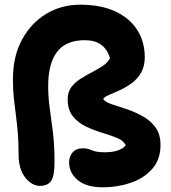

<svg xmlns="http://www.w3.org/2000/svg" viewBox="-20 -780 727 817"><path d="M417 17Q348 17 311 -13.5Q274 -44 274 -90Q274 -114 289 -131.5Q304 -149 333 -149Q353 -149 371.5 -140.5Q390 -132 426 -132Q489 -132 515 -161Q507 -181 479.5 -192.5Q452 -204 416.5 -214.5Q381 -225 347 -241Q313 -257 290.5 -284.5Q268 -312 268 -358Q268 -388 283 -408.5Q298 -429 321.5 -444Q345 -459 370 -472Q395 -485 416.5 -499Q438 -513 448 -532Q426 -609 341 -609Q261 -609 223 -559.5Q185 -510 185 -413Q185 -367 191.5 -320.5Q198 -274 205 -218.5Q212 -163 212 -89Q212 -30 197 -9.5Q182 11 150 11Q116 11 87.5 -24.5Q59 -60 59 -125Q59 -179 55.5 -218Q52 -257 47.5 -291Q43 -325 39 -360.5Q35 -396 35 -443Q35 -540 73.5 -611Q112 -682 176.5 -721Q241 -760 321 -760Q409 -760 470.5 -731.5Q532 -703 564 -652.5Q596 -602 596 -537Q596 -498 580.5 -471Q565 -444 540.5 -426Q516 -408 490.5 -396.5Q465 -385 445 -376.5Q425 -368 419 -359Q427 -346 454 -337Q481 -328 516 -316.5Q551 -305 584.5 -287Q618 -269 640.5 -239.5Q663 -210 663 -163Q663 -101 627.5 -61Q592 -21 536 -2Q480 17 417 17Z"/></svg>

Font: Shantell Sans Normal
Style: Bold
Weight: 700
Designer: Stephen Nixon, Anya Danilova, Shantell Martin
Foundry: Arrow Type
Version: Version 1.009;[a7da0bfa3]